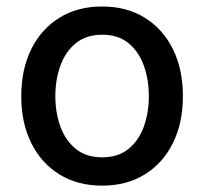

<svg xmlns="http://www.w3.org/2000/svg" viewBox="-20 -573 642 604"><path d="M301.1 11Q224.4 11 167.3 -24.1Q110.1 -59.3 78.5 -122.7Q46.9 -186.1 46.9 -270.2Q46.9 -355.1 78.5 -418.7Q110.1 -482.2 167.3 -517.4Q224.4 -552.6 301.1 -552.6Q378.2 -552.6 435.2 -517.4Q492.2 -482.2 523.8 -418.7Q555.4 -355.1 555.4 -270.2Q555.4 -186.1 523.8 -122.7Q492.2 -59.3 435.2 -24.1Q378.2 11 301.1 11ZM301.5 -78.1Q351.6 -78.1 384.1 -104.4Q416.5 -130.7 432.4 -174.5Q448.2 -218.4 448.2 -270.6Q448.2 -322.8 432.4 -366.8Q416.5 -410.9 384.1 -437.3Q351.6 -463.8 301.5 -463.8Q251.4 -463.8 218.8 -437.3Q186.1 -410.9 170.1 -366.8Q154.1 -322.8 154.1 -270.6Q154.1 -218.4 170.1 -174.5Q186.1 -130.7 218.8 -104.4Q251.4 -78.1 301.5 -78.1Z"/></svg>

Font: Linik Sans Medium
Style: Regular
Weight: 500
Designer: Rasmus Andersson (font), Cristiano Sobral (main changes)
Foundry: rsms
Version: Version 3.018;June 1, 2022;FontCreator 14.0.0.2814 64-bit; t